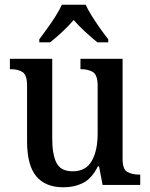

<svg xmlns="http://www.w3.org/2000/svg" viewBox="-20 -786 639 816"><path d="M250 10Q173 10 134 -37Q95 -84 95 -186V-423Q95 -467 76 -479.5Q57 -492 25 -492H22V-536H202V-196Q202 -130 220 -94Q238 -58 289 -58Q345 -58 370 -102Q395 -146 395 -218V-421Q395 -468 374.5 -480Q354 -492 325 -492H322V-536H501V-111Q501 -66 521.5 -55Q542 -44 572 -44H576V0H416L401 -79H396Q370 -27 333 -8.5Q296 10 250 10ZM147 -619Q161 -638 180 -664Q199 -690 216 -717Q233 -744 243 -766H344Q354 -744 371 -717Q388 -690 406.5 -664Q425 -638 440 -619V-606H394Q370 -625 342 -651Q314 -677 293 -701Q272 -676 244.5 -650.5Q217 -625 193 -606H147Z"/></svg>

Font: Noto Serif Georgian SemiCondensed Medium
Style: Regular
Weight: 500
Width: 4
Designer: Monotype Design Team, Akaki Razmadze
Foundry: Google LLC
Version: Version 2.003; ttfautohint (v1.8.4.7-5d5b)